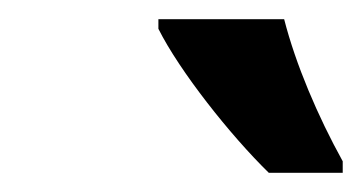

<svg xmlns="http://www.w3.org/2000/svg" viewBox="-20 -786 377 200"><path d="M260 -606H337V-618C311 -665 288 -719 276 -766H145V-756C167 -712 220 -645 260 -606Z"/></svg>

Font: Noto Sans SemiBold
Style: Italic
Weight: 600
Italic angle: -12°
Designer: Monotype Design Team
Foundry: Monotype Imaging Inc.
Version: Version 2.013